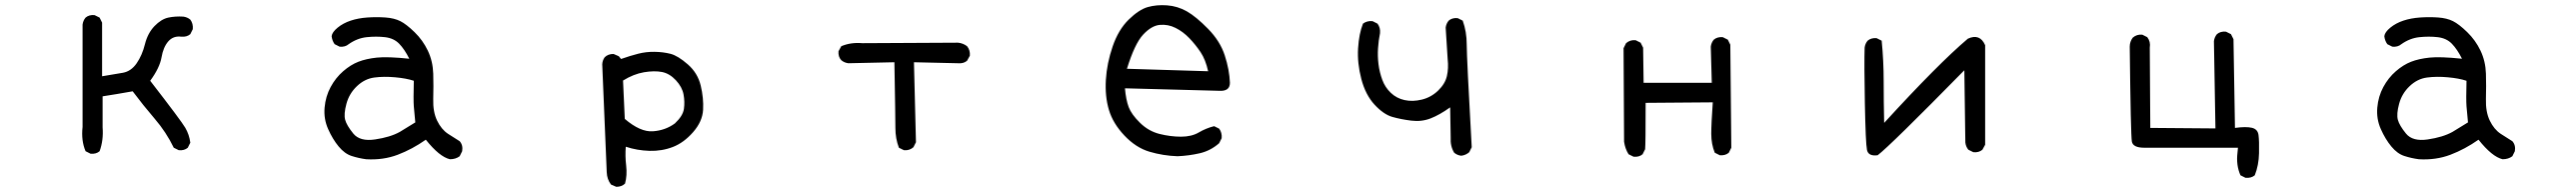

<svg xmlns="http://www.w3.org/2000/svg" viewBox="-20 -595 10040 748"><path d="M333 3.9 313.5 -5.9Q295.9 -46.9 301.8 -100.6V-499Q303.7 -514.6 313.5 -526.4Q327.1 -538.1 348.6 -536.1L368.2 -526.4L377.9 -506.8V-297.9Q426.8 -305.7 459 -311.5Q491.2 -317.4 512.7 -348.6Q534.2 -379.9 544.9 -422.9Q555.7 -465.8 582 -493.2Q608.4 -520.5 635.7 -526.4Q663.1 -532.2 694.3 -530.3Q710 -528.3 721.7 -518.6Q733.4 -502.9 731.4 -481.4L721.7 -461.9Q708 -450.2 686.5 -452.1Q655.3 -456.1 635.7 -433.6Q616.2 -411.1 609.4 -371.1Q602.5 -331.1 565.4 -280.3Q686.5 -124 702.1 -97.2Q717.8 -70.3 721.7 -39.1L711.9 -19.5Q698.2 -7.8 676.8 -9.8L657.2 -19.5Q627.9 -80.1 583 -132.3Q538.1 -184.6 497.1 -239.3Q461.9 -233.4 434.6 -228.5Q407.2 -223.6 379.9 -219.7V-98.6Q383.8 -48.8 368.2 -5.9Q354.5 5.9 333 3.9Z M1407.2 25.4Q1377.9 21.5 1350.6 12.7Q1323.2 3.9 1299.8 -24.4Q1276.4 -52.7 1258.8 -92.3Q1241.2 -131.8 1245.1 -175.8Q1249 -219.7 1268.6 -255.9Q1288.1 -292 1317.4 -317.4Q1346.7 -342.8 1377 -354.5Q1407.2 -366.2 1448.7 -370.6Q1490.2 -375 1575.2 -366.2Q1556.6 -403.3 1535.6 -424.8Q1514.6 -446.3 1480.5 -450.2Q1446.3 -454.1 1409.2 -450.2Q1372.1 -446.3 1338.9 -422.9Q1325.2 -411.1 1303.7 -413.1L1284.2 -422.9Q1274.4 -436.5 1272.5 -454.1Q1274.4 -469.7 1295.9 -487.3Q1317.4 -504.9 1346.7 -514.6Q1376 -524.4 1412.1 -526.9Q1448.2 -529.3 1482.4 -526.9Q1516.6 -524.4 1540 -512.7Q1563.5 -501 1595.7 -469.7Q1627.9 -438.5 1647.5 -397.5Q1667 -356.4 1668.5 -308.1Q1669.9 -259.8 1668.5 -209.5Q1667 -159.2 1683.6 -125Q1700.2 -90.8 1726.1 -73.7Q1752 -56.6 1771.5 -44.9Q1785.2 -29.3 1781.2 -5.9L1771.5 13.7Q1755.9 25.4 1733.4 25.4Q1692.4 15.6 1639.6 -50.8Q1586.9 -13.7 1530.3 7.8Q1473.6 29.3 1407.2 25.4ZM1538.1 -81.1 1598.6 -118.2Q1594.7 -155.3 1592.8 -180.7Q1590.8 -206.1 1592.8 -280.3Q1563.5 -290 1520 -293.9Q1476.6 -297.9 1439 -293Q1401.4 -288.1 1371.1 -259.3Q1340.8 -230.5 1330.1 -190.4Q1319.3 -150.4 1325.2 -128.4Q1331.1 -106.4 1356.9 -74.7Q1382.8 -43 1441.9 -51.8Q1501 -60.5 1538.1 -81.1Z M2381.8 132.8 2361.3 124Q2345.7 103.5 2344.7 76.2Q2343.8 48.8 2327.1 -344.7Q2328.1 -360.4 2336.9 -372.1Q2349.6 -384.8 2371.1 -384.8L2391.6 -376L2400.4 -365.2Q2436.5 -377.9 2467.3 -385.7Q2498 -393.6 2531.2 -393.1Q2564.5 -392.6 2593.3 -385.3Q2622.1 -377.9 2660.6 -344.2Q2699.2 -310.5 2710.9 -261.7Q2722.7 -212.9 2720.2 -167.5Q2717.8 -122.1 2681.6 -80.6Q2645.5 -39.1 2602.5 -22.5Q2559.6 -5.9 2511.2 -7.3Q2462.9 -8.8 2418.9 -23.4Q2416 12.7 2420.4 50.3Q2424.8 87.9 2416 120.1Q2403.3 132.8 2381.8 132.8ZM2610.4 -114.3Q2641.6 -143.6 2645.5 -170.9Q2649.4 -198.2 2644 -227.1Q2638.7 -255.9 2614.3 -282.2Q2589.8 -308.6 2560.1 -314.5Q2530.3 -320.3 2489.7 -313.5Q2449.2 -306.6 2408.2 -281.2L2415 -131.8Q2475.6 -80.1 2524.4 -83.5Q2573.2 -86.9 2610.4 -114.3Z M3502.9 -9.8 3483.4 -19.5Q3469.7 -54.7 3469.7 -96.2Q3469.7 -137.7 3465.8 -352.5L3286.1 -348.6Q3270.5 -350.6 3258.8 -360.4Q3246.1 -374 3248 -395.5L3258.8 -415Q3295.9 -430.7 3340.8 -426.8L3713.9 -428.7Q3733.4 -426.8 3749 -415Q3761.7 -399.4 3759.8 -377.9L3749 -358.4Q3735.4 -346.7 3713.9 -348.6L3542 -352.5L3549.8 -41L3540 -21.5Q3524.4 -7.8 3502.9 -9.8Z M4569.3 13.7Q4512.7 11.7 4460 -3.9Q4407.2 -19.5 4362.3 -66.9Q4317.4 -114.3 4301.8 -167Q4286.1 -219.7 4290 -284.2Q4293.9 -348.6 4316.4 -414.1Q4338.9 -479.5 4378.9 -518.6Q4418.9 -557.6 4453.1 -567.4Q4487.3 -577.1 4528.3 -574.2Q4569.3 -571.3 4605.5 -550.8Q4641.6 -530.3 4688.5 -482.4Q4735.4 -434.6 4753.4 -378.9Q4771.5 -323.2 4773.4 -272.5Q4773.4 -239.3 4733.4 -241.2L4364.3 -251Q4368.2 -206.1 4378.9 -177.7Q4389.6 -149.4 4422.9 -116.7Q4456.1 -84 4499 -73.2Q4542 -62.5 4583 -62.5Q4624 -62.5 4652.3 -79.1Q4680.7 -95.7 4711.9 -103.5L4731.4 -93.8Q4743.2 -78.1 4741.2 -56.6L4731.4 -37.1Q4698.2 -7.8 4656.2 2Q4614.3 11.7 4569.3 13.7ZM4688.5 -317.4Q4678.7 -362.3 4659.2 -391.6Q4639.6 -420.9 4615.2 -446.3Q4590.8 -471.7 4561.5 -486.3Q4532.2 -501 4500 -498Q4467.8 -495.1 4435.1 -460Q4402.3 -424.8 4372.1 -327.1Z M5674.8 11.7Q5659.2 9.8 5647.5 0Q5631.8 -25.4 5633.8 -59.6L5631.8 -176.8Q5590.8 -147.5 5555.7 -133.8Q5520.5 -120.1 5480.5 -125Q5440.4 -129.9 5406.2 -139.6Q5372.1 -149.4 5336.9 -187.5Q5301.8 -225.6 5285.6 -287.1Q5269.5 -348.6 5272.9 -406.2Q5276.4 -463.9 5292 -502.9Q5307.6 -514.6 5329.1 -512.7L5348.6 -502.9Q5360.4 -487.3 5358.4 -465.8Q5352.5 -436.5 5350.6 -406.2Q5348.6 -376 5352.5 -344.7Q5356.4 -313.5 5367.2 -284.2Q5377.9 -254.9 5400.4 -233.4Q5422.9 -211.9 5454.1 -205.1Q5485.4 -198.2 5521.5 -207Q5557.6 -215.8 5585 -242.2Q5612.3 -268.6 5619.1 -298.8Q5626 -329.1 5622.1 -364.3L5614.3 -487.3Q5616.2 -502.9 5626 -514.6Q5639.6 -526.4 5661.1 -524.4L5680.7 -514.6Q5696.3 -471.7 5696.3 -421.9Q5696.3 -372.1 5715.8 -21.5L5706.1 -2Q5692.4 9.8 5674.8 11.7Z M6346.7 15.6 6327.1 5.9Q6313.5 -15.6 6309.6 -43L6307.6 -407.2L6317.4 -426.8Q6333 -440.4 6354.5 -438.5L6374 -428.7L6383.8 -409.2L6385.7 -272.5H6651.4L6647.5 -413.1Q6649.4 -428.7 6659.2 -440.4Q6672.9 -452.1 6694.3 -450.2L6713.9 -440.4L6723.6 -420.9L6727.5 -19.5L6717.8 0Q6704.1 11.7 6682.6 9.8L6663.1 0Q6649.4 -33.2 6649.4 -73.7Q6649.4 -114.3 6655.3 -196.3L6393.6 -194.3Q6393.6 -33.2 6391.6 -13.7L6381.8 5.9Q6368.2 17.6 6346.7 15.6Z M7297.9 9.8Q7261.7 14.6 7256.3 -10.7Q7251 -36.1 7248 -192.4Q7245.1 -348.6 7247.1 -409.2Q7249 -424.8 7258.8 -436.5Q7272.5 -448.2 7293.9 -446.3L7313.5 -436.5Q7321.3 -358.4 7321.3 -278.3Q7321.3 -198.2 7323.2 -116.2Q7534.2 -346.7 7649.4 -444.3Q7696.3 -465.8 7716.8 -418.9V-31.2L7706.1 -11.7Q7692.4 0 7670.9 -2L7651.4 -11.7Q7641.6 -23.4 7639.6 -40L7635.7 -321.3Q7346.7 -27.3 7297.9 9.8Z M8731.4 97.7 8711.9 87.9Q8694.3 48.8 8700.2 0L8702.1 -19.5H8336.9Q8293 -19.5 8288.6 -43.5Q8284.2 -67.4 8280.3 -413.1Q8280.3 -432.6 8292 -448.2Q8307.6 -461.9 8329.1 -460L8348.6 -450.2Q8362.3 -432.6 8358.4 -409.2L8360.4 -96.7L8614.3 -94.7L8608.4 -434.6Q8610.4 -450.2 8620.1 -461.9Q8633.8 -473.6 8655.3 -471.7L8674.8 -461.9L8684.6 -442.4L8690.4 -96.7Q8733.4 -102.5 8756.3 -97.2Q8779.3 -91.8 8782.2 -68.8Q8785.2 -45.9 8784.2 1.5Q8783.2 48.8 8767.6 87.9Q8753.9 99.6 8731.4 97.7Z M9407.2 25.4Q9377.9 21.5 9350.6 12.7Q9323.2 3.9 9299.8 -24.4Q9276.4 -52.7 9258.8 -92.3Q9241.2 -131.8 9245.1 -175.8Q9249 -219.7 9268.6 -255.9Q9288.1 -292 9317.4 -317.4Q9346.7 -342.8 9377 -354.5Q9407.2 -366.2 9448.7 -370.6Q9490.2 -375 9575.2 -366.2Q9556.6 -403.3 9535.6 -424.8Q9514.6 -446.3 9480.5 -450.2Q9446.3 -454.1 9409.2 -450.2Q9372.1 -446.3 9338.9 -422.9Q9325.2 -411.1 9303.7 -413.1L9284.2 -422.9Q9274.4 -436.5 9272.5 -454.1Q9274.4 -469.7 9295.9 -487.3Q9317.4 -504.9 9346.7 -514.6Q9376 -524.4 9412.1 -526.9Q9448.2 -529.3 9482.4 -526.9Q9516.6 -524.4 9540 -512.7Q9563.5 -501 9595.7 -469.7Q9627.9 -438.5 9647.5 -397.5Q9667 -356.4 9668.5 -308.1Q9669.9 -259.8 9668.5 -209.5Q9667 -159.2 9683.6 -125Q9700.2 -90.8 9726.1 -73.7Q9752 -56.6 9771.5 -44.9Q9785.2 -29.3 9781.2 -5.9L9771.5 13.7Q9755.9 25.4 9733.4 25.4Q9692.4 15.6 9639.6 -50.8Q9586.9 -13.7 9530.3 7.8Q9473.6 29.3 9407.2 25.4ZM9538.1 -81.1 9598.6 -118.2Q9594.7 -155.3 9592.8 -180.7Q9590.8 -206.1 9592.8 -280.3Q9563.5 -290 9520 -293.9Q9476.6 -297.9 9439 -293Q9401.4 -288.1 9371.1 -259.3Q9340.8 -230.5 9330.1 -190.4Q9319.3 -150.4 9325.2 -128.4Q9331.1 -106.4 9356.9 -74.7Q9382.8 -43 9441.9 -51.8Q9501 -60.5 9538.1 -81.1Z"/></svg>

Font: NaikaiFont
Style: Regular
Weight: 400
Version: Version 1.67